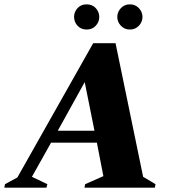

<svg xmlns="http://www.w3.org/2000/svg" viewBox="-65 -864 804 884"><path d="M-45 0 -42 -16 15 -47 364 -665H467L594 -50L651 -16L648 0H324L327 -16L411 -53L381 -207H170L82 -50L153 -16L149 0ZM201 -262H370L325 -486ZM334 -728Q308 -728 292 -745.5Q276 -763 276 -786Q276 -809 292 -826.5Q308 -844 334 -844Q360 -844 376 -826.5Q392 -809 392 -786Q392 -763 376 -745.5Q360 -728 334 -728ZM533 -728Q508 -728 491.5 -745.5Q475 -763 475 -786Q475 -809 491.5 -826.5Q508 -844 533 -844Q558 -844 574.5 -826.5Q591 -809 591 -786Q591 -763 574.5 -745.5Q558 -728 533 -728Z"/></svg>

Font: Spectral SC ExtraBold
Style: Italic
Weight: 800
Italic angle: -10°
Designer: Jean-Baptiste Levee
Foundry: Production Type
Version: Version 2.001